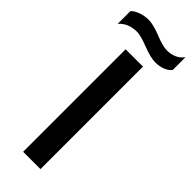

<svg xmlns="http://www.w3.org/2000/svg" viewBox="-310 -831 853 853"><g transform="rotate(45 117.0 -404.5)"><path d="M196.8 -695.8Q168 -695.8 117.4 -715.3Q66.9 -734.9 44.9 -734.9Q-10.3 -734.9 -42 -699.2V-778.8Q-29.3 -792.5 -5.6 -800.8Q18.1 -809.1 43 -809.1Q72.8 -809.1 121.3 -789.6Q169.9 -770 195.8 -770Q248 -770 275.9 -807.1V-727.1Q265.6 -712.9 244.4 -704.3Q223.1 -695.8 196.8 -695.8ZM63 0V-644H171.9V0Z"/></g></svg>

Font: Kanit
Style: Regular
Weight: 400
Designer: Katatrad Team
Foundry: CadsonDemak
Version: Version 1.000;PS 001.000;hotconv 1.0.88;makeotf.lib2.5.64775